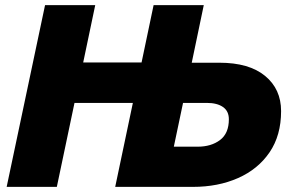

<svg xmlns="http://www.w3.org/2000/svg" viewBox="-20 -730 1163 750"><path d="M6 0 156 -710H352L305 -486H533L580 -710H776L729 -485H837Q953 -485 1015.5 -433.5Q1078 -382 1078 -296Q1078 -201 1033 -135Q988 -69 910 -34.5Q832 0 734 0H430L499 -328H271L202 0ZM659 -157H752Q805 -157 839.5 -183Q874 -209 874 -264Q874 -296 851 -312Q828 -328 788 -328H695Z"/></svg>

Font: Geist Black
Style: Italic
Weight: 900
Italic angle: -12°
Designer: Basement.studio, Andrés Briganti, Mateo Zaragoza
Foundry: Basement.studio, Vercel, Andrés Briganti, Guido Ferreyra, Mateo Zaragoza
Version: Version 1.500; ttfautohint (v1.8.4.7-5d5b)